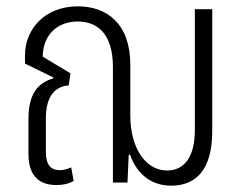

<svg xmlns="http://www.w3.org/2000/svg" viewBox="-20 -577 762 607"><path d="M158 8C177 8 195 5 213 -5L205 -48C195 -43 182 -39 169 -39C141 -39 125 -56 125 -96V-203C125 -275 156 -304 197 -307L203 -345L115 -398C116 -466 160 -509 226 -509C288 -509 337 -470 337 -365V0H383L387 -88H391C413 -26 459 10 521 10C600 10 651 -41 651 -162V-548H596V-166C596 -81 563 -38 508 -38C440 -38 392 -110 392 -211V-372C392 -502 318 -557 226 -557C123 -557 59 -486 59 -402V-376L149 -332L148 -329C103 -316 70 -284 70 -202V-90C70 -16 109 8 158 8Z"/></svg>

Font: Noto Sans Thai Cond Light
Style: Regular
Weight: 300
Width: 3
Designer: Monotype Design Team
Foundry: Monotype Imaging Inc.
Version: Version 2.002